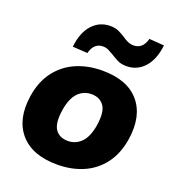

<svg xmlns="http://www.w3.org/2000/svg" viewBox="-138 -861 892 980"><g transform="rotate(20 308.5 -371.0)"><path d="M15 0ZM282 11Q146 11 80.5 -65Q15 -141 35 -272Q48 -354 90 -409Q132 -464 195.5 -491.5Q259 -519 337 -519Q473 -519 537.5 -443Q602 -367 582 -236Q569 -154 527.5 -99Q486 -44 423 -16.5Q360 11 282 11ZM292 -121Q334 -121 364 -151Q394 -181 405 -246Q417 -322 394 -354.5Q371 -387 326 -387Q283 -387 253.5 -357Q224 -327 213 -262Q201 -186 223.5 -153.5Q246 -121 292 -121ZM233 -577 152 -582Q161 -662 200 -704.5Q239 -747 297 -747Q324 -747 343 -738Q362 -729 379 -718Q393 -708 408 -701Q423 -694 441 -694Q490 -694 506 -753L587 -747Q578 -668 539 -625Q500 -582 442 -582Q414 -582 394 -592Q374 -602 357 -613Q342 -622 328 -629Q314 -636 297 -636Q248 -636 233 -577Z"/></g></svg>

Font: Winston ExtraBold
Style: Italic
Weight: 800
Italic angle: -9°
Designer: Original fonts by Vernon Adams / Changes by Cristiano Sobral
Foundry: Original fonts by Vernon Adams / Changes by Cristiano Sobral
Version: Version 2.503;July 17, 2020;FontCreator 13.0.0.2655 64-bit